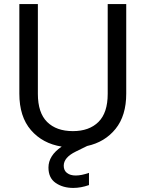

<svg xmlns="http://www.w3.org/2000/svg" viewBox="-20 -717 715 943"><path d="M600 -697V-257Q600 -149 547.5 -84Q495 -19 408 0L353 27Q293 56 293 97Q293 120 309 132.5Q325 145 352 145Q380 145 417 132V192Q377 206 340 206Q289 206 253.5 181.5Q218 157 218 106Q218 47 283 3Q189 -12 132 -78Q75 -144 75 -257V-697H166V-256Q166 -163 211.5 -118Q257 -73 338 -73Q418 -73 463.5 -118Q509 -163 509 -256V-697Z"/></svg>

Font: Poppins A&M
Style: Regular-A&M
Weight: 400
Designer: Ninad Kale (Devanagari), Jonny Pinhorn (Latin)
Foundry: Indian Type Foundry
Version: 4.004